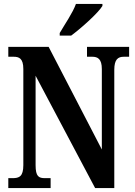

<svg xmlns="http://www.w3.org/2000/svg" viewBox="-20 -951 685 971"><path d="M282 -784V-771H340C394 -811 477 -886 498 -921V-931H364C348 -886 308 -829 282 -784ZM22 0H236V-50H208C176 -50 160 -58 160 -116V-568L461 0H558V-598C558 -651 577 -664 606 -664H633V-714H420V-664H447C474 -664 495 -653 495 -602V-195L226 -714H22V-664H49C76 -664 98 -656 98 -602V-116C98 -58 77 -50 43 -50H22Z"/></svg>

Font: Noto Serif Khmer ExtraCondensed
Style: Bold
Weight: 700
Width: 2
Designer: Danh Hong and the Monotype Design Team
Foundry: Monotype Imaging Inc.
Version: Version 2.004